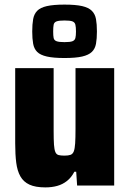

<svg xmlns="http://www.w3.org/2000/svg" viewBox="-20 -806 563 834"><path d="M177 8Q134 8 108 -4Q82 -16 68.5 -40Q55 -64 50.5 -99.5Q46 -135 46 -183V-510H213V-237Q213 -199 214.5 -177.5Q216 -156 220.5 -145.5Q225 -135 234.5 -132.5Q244 -130 260 -130Q277 -130 286.5 -133.5Q296 -137 300.5 -148.5Q305 -160 306.5 -183.5Q308 -207 308 -246V-510H476V0H315L311 -60H303Q290 -35 271 -20Q252 -5 228.5 1.5Q205 8 177 8ZM260 -554Q212 -554 183.5 -560.5Q155 -567 141.5 -580.5Q128 -594 124 -616Q120 -638 120 -669Q120 -701 124 -723Q128 -745 141.5 -759Q155 -773 183.5 -779.5Q212 -786 260 -786Q309 -786 337 -779.5Q365 -773 379 -759Q393 -745 397 -723Q401 -701 401 -669Q401 -638 397 -616Q393 -594 379 -580.5Q365 -567 337 -560.5Q309 -554 260 -554ZM260 -623Q285 -623 295 -627Q305 -631 307.5 -641Q310 -651 310 -669Q310 -688 307.5 -698.5Q305 -709 295 -713Q285 -717 260 -717Q236 -717 225.5 -713Q215 -709 213 -698.5Q211 -688 211 -669Q211 -651 213 -641Q215 -631 225.5 -627Q236 -623 260 -623Z"/></svg>

Font: Saira SemiCondensed ExtraBold
Style: Regular
Weight: 800
Width: 4
Designer: Hector Gatti with collaboration of the Omnibus-Type team
Foundry: Omnibus-Type
Version: Version 1.101